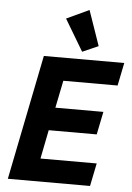

<svg xmlns="http://www.w3.org/2000/svg" viewBox="-63 -1021 737 1068"><g transform="rotate(5 305.5 -487.5)"><path d="M481 0H22L162 -698H611L585 -570H282L251 -417H519L493 -289H225L193 -128H507ZM372 -740 267 -916 393 -975 461 -779Z"/></g></svg>

Font: IBM Plex Sans
Style: Italic
Weight: 400
Italic angle: -11.31°
Designer: Mike Abbink, Paul van der Laan, Pieter van Rosmalen
Foundry: Bold Monday
Version: Version 3.201